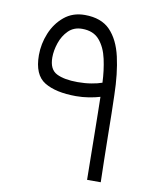

<svg xmlns="http://www.w3.org/2000/svg" viewBox="-75 -698 617 757"><g transform="rotate(10 233.5 -319.5)"><path d="M224.6 -317.4Q143.6 -317.4 98.1 -345Q52.7 -372.6 52.7 -451.7Q52.7 -496.6 70.3 -539.6Q87.9 -582.5 121.8 -610.6Q155.8 -638.7 204.1 -638.7Q270 -638.7 305.7 -601.8Q341.3 -564.9 356.2 -499.5Q371.1 -434.1 373 -348.1Q374 -319.3 374.8 -275.9Q375.5 -232.4 376.2 -182.9Q377 -133.3 377.9 -85.4Q378.9 -37.6 379.9 0H325.2Q324.7 -37.1 324 -84Q323.2 -130.9 322.8 -178.5Q322.3 -226.1 321.5 -266.6Q320.8 -307.1 320.3 -331.5Q301.3 -325.7 275.9 -321.5Q250.5 -317.4 224.6 -317.4ZM221.2 -373Q250.5 -373 275.6 -377.2Q300.8 -381.3 318.4 -387.7Q316.4 -436.5 306.6 -481.2Q296.9 -525.9 272.7 -554.4Q248.5 -583 203.1 -583Q169.9 -583 148.4 -561.8Q127 -540.5 116.7 -510Q106.4 -479.5 106.4 -451.7Q106.4 -403.8 137 -388.4Q167.5 -373 221.2 -373Z"/></g></svg>

Font: Vazirmatn RD UI ExtraLight
Style: Regular
Weight: 200
Designer: Saber Rastikerdar
Foundry: Saber Rastikerdar
Version: Version 33.003